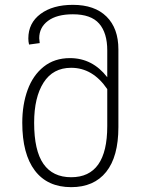

<svg xmlns="http://www.w3.org/2000/svg" viewBox="-20 -762 607 793"><path d="M469 -558V-237Q469 -115 418.5 -52Q368 11 274 11Q176 11 124 -57.5Q72 -126 72 -255Q72 -330 94 -390.5Q116 -451 160.5 -486.5Q205 -522 269 -522Q362 -522 423 -443V-554Q423 -626 389.5 -664.5Q356 -703 281 -703Q215 -703 178.5 -676Q142 -649 142 -604Q142 -598 144 -584L100 -578Q97 -590 97 -603Q97 -667 147.5 -704.5Q198 -742 281 -742Q371 -742 420 -693.5Q469 -645 469 -558ZM423 -241V-394Q363 -482 274 -482Q199 -482 160 -421Q121 -360 121 -255Q121 -140 159.5 -85Q198 -30 274 -30Q423 -30 423 -241Z"/></svg>

Font: FiraGO ExtraLight
Style: Regular
Weight: 200
Designer: bBox Type
Foundry: bBox Type GmbH
Version: Version 1.001